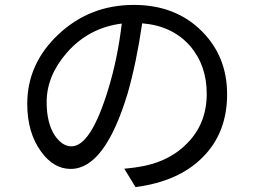

<svg xmlns="http://www.w3.org/2000/svg" viewBox="-20 -736 1040 782"><path d="M421 -373Q459 -497 476 -640Q341 -623 252 -521Q170 -427 170 -320Q170 -234 204 -183Q234 -140 271 -140Q350 -140 421 -373ZM486 -49Q526 -52 571 -61Q677 -84 744 -154Q822 -234 822 -354Q822 -470 754 -549Q682 -631 559 -641Q536 -482 500 -356Q407 -48 268 -48Q198 -48 147 -119Q91 -196 91 -313Q91 -476 217 -595Q345 -716 525 -716Q695 -716 802 -609Q905 -506 905 -352Q905 -196 807 -97Q709 3 532 26Z"/></svg>

Font: KaiGen Gothic CN Regular
Style: Regular
Weight: 400
Designer: Ryoko NISHIZUKA  (kana & ideographs); Paul D. Hunt (Latin, Greek & Cyrillic); Wenlong ZHANG  (bopomofo); Sandoll Communi
Foundry: Adobe Systems Incorporated
Version: Version 1.002.20150501